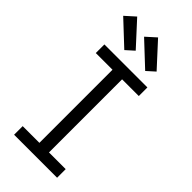

<svg xmlns="http://www.w3.org/2000/svg" viewBox="-302 -1043 1105 1105"><g transform="rotate(45 250.0 -491.0)"><path d="M75 0V-70H211V-665H75V-735H425V-665H289V-70H425V0ZM349 -793 205 -928 265 -982 398 -837ZM179 -793 35 -928 95 -982 228 -837Z"/></g></svg>

Font: Iosevka Gothic
Style: Regular
Weight: 400
Monospace: yes
Designer: Belleve Invis
Foundry: Belleve Invis
Version: Version 15.5.1; ttfautohint (v1.8.4)